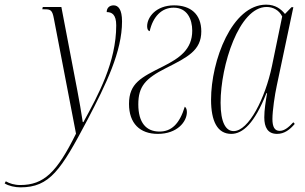

<svg xmlns="http://www.w3.org/2000/svg" viewBox="-154 -566 1313 826"><path d="M-66 240C60 240 108 166 222 -50C303 -205 371 -344 371 -474C371 -525 355 -543 335 -543C317 -543 305 -532 305 -514C327 -514 346 -504 346 -457C346 -299 269 -158 205 -41H202C195 -85 188 -130 179 -175L110 -536H30L28 -526H37C64 -526 71 -523 78 -485L173 9C91 175 35 230 -67 230C-92 230 -114 223 -129 214L-134 223C-117 234 -89 240 -66 240Z M525 10C608 10 650 -42 650 -84C650 -98 645 -104 641 -107C618 -32 583 0 532 0C475 0 441 -38 441 -117C441 -194 471 -228 560 -273C653 -320 712 -349 712 -431C712 -505 666 -543 595 -543C517 -543 479 -492 479 -453C479 -441 483 -433 490 -432C504 -494 541 -533 593 -533C651 -533 673 -484 673 -434C673 -353 618 -316 547 -280C453 -233 401 -208 401 -119C401 -35 448 10 525 10Z M841 10C890 10 941 -35 992 -165H995C989 -130 983 -93 983 -61C983 -18 998 10 1038 10C1069 10 1093 -8 1114 -33L1108 -40C1086 -16 1068 -3 1049 -3C1027 -3 1018 -21 1018 -54C1018 -89 1028 -158 1037 -199L1108 -535H1100L1072 -506C1055 -527 1031 -546 991 -546C844 -546 754 -305 754 -137C754 -45 781 10 841 10ZM851 -2C818 -2 795 -38 795 -124C795 -284 874 -536 993 -536C1021 -536 1047 -522 1060 -495L1016 -282C987 -143 916 -2 851 -2Z"/></svg>

Font: Noto Serif Display ExtraCondensed ExtraLight
Style: Italic
Weight: 200
Width: 2
Italic angle: -12°
Designer: Monotype Design Team
Foundry: Monotype Imaging Inc.
Version: Version 2.009